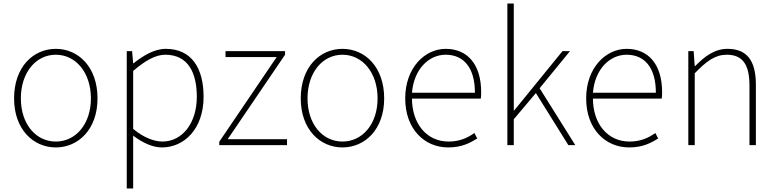

<svg xmlns="http://www.w3.org/2000/svg" viewBox="-20 -814 4356 1077"><path d="M293 13C419 13 527 -88 527 -262C527 -439 419 -540 293 -540C167 -540 59 -439 59 -262C59 -88 167 13 293 13ZM293 -20C181 -20 97 -118 97 -262C97 -407 181 -507 293 -507C405 -507 490 -407 490 -262C490 -118 405 -20 293 -20Z M691 243H727V46V-53C783 -11 838 13 888 13C1014 13 1122 -92 1122 -271C1122 -434 1053 -540 910 -540C844 -540 781 -500 729 -459H727L721 -527H691ZM891 -20C849 -20 789 -39 727 -91V-416C794 -474 853 -507 907 -507C1036 -507 1084 -405 1084 -271C1084 -124 1003 -20 891 -20Z M1210 0H1590V-33H1257L1579 -507V-527H1245V-494H1532L1210 -19Z M1901 13C2027 13 2135 -88 2135 -262C2135 -439 2027 -540 1901 -540C1775 -540 1667 -439 1667 -262C1667 -88 1775 13 1901 13ZM1901 -20C1789 -20 1705 -118 1705 -262C1705 -407 1789 -507 1901 -507C2013 -507 2098 -407 2098 -262C2098 -118 2013 -20 1901 -20Z M2494 13C2572 13 2617 -13 2657 -37L2641 -68C2601 -39 2556 -20 2496 -20C2372 -20 2291 -122 2291 -261H2677C2679 -275 2679 -286 2679 -297C2679 -453 2602 -540 2480 -540C2363 -540 2253 -434 2253 -262C2253 -90 2361 13 2494 13ZM2291 -294C2302 -427 2386 -507 2480 -507C2579 -507 2644 -437 2644 -294Z M2826 0H2862V-145L2986 -292L3168 0H3207L3007 -319L3177 -527H3135L2864 -194H2862V-794H2826Z M3509 13C3587 13 3632 -13 3672 -37L3656 -68C3616 -39 3571 -20 3511 -20C3387 -20 3306 -122 3306 -261H3692C3694 -275 3694 -286 3694 -297C3694 -453 3617 -540 3495 -540C3378 -540 3268 -434 3268 -262C3268 -90 3376 13 3509 13ZM3306 -294C3317 -427 3401 -507 3495 -507C3594 -507 3659 -437 3659 -294Z M3841 0H3877V-403C3944 -472 3992 -507 4057 -507C4147 -507 4184 -450 4184 -334V0H4220V-339C4220 -475 4169 -540 4061 -540C3988 -540 3933 -498 3879 -443H3877L3871 -527H3841Z"/></svg>

Font: Harano Aji Gothic ExtraLight
Style: Regular
Weight: 250
Foundry: Masamichi Hosoda
Version: HaranoAjiGothic-ExtraLight version 20230610;ttx 4.39.4